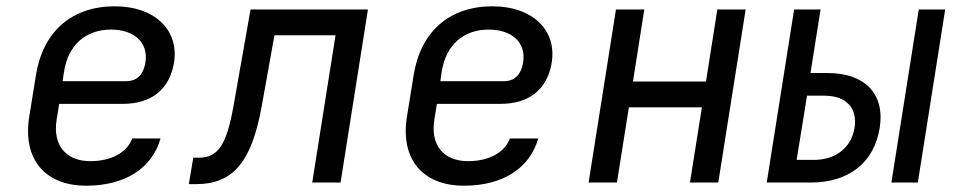

<svg xmlns="http://www.w3.org/2000/svg" viewBox="-20 -580 3040 610"><path d="M254 10C377 10 463 -45 490 -140H400C384 -96 334 -68 267 -68C189 -68 147 -119 160 -200L168 -250H370C460 -250 519 -295 533 -382C549 -486 470 -560 345 -560C208 -560 116 -480 94 -340L73 -210C51 -73 124 10 254 10ZM179 -322 183 -350C196 -437 252 -486 333 -486C407 -486 452 -444 442 -382C435 -339 412 -322 380 -322Z M580 5H603C720 5 779 -65 811 -240L852 -468H1046L972 0H1062L1149 -550H776L722 -244C700 -120 673 -79 612 -79H594Z M1454 10C1577 10 1663 -45 1690 -140H1600C1584 -96 1534 -68 1467 -68C1389 -68 1347 -119 1360 -200L1368 -250H1570C1660 -250 1719 -295 1733 -382C1749 -486 1670 -560 1545 -560C1408 -560 1316 -480 1294 -340L1273 -210C1251 -73 1324 10 1454 10ZM1379 -322 1383 -350C1396 -437 1452 -486 1533 -486C1607 -486 1652 -444 1642 -382C1635 -339 1612 -322 1580 -322Z M1850 0H1940L1978 -239H2210L2172 0H2262L2349 -550H2259L2223 -321H1991L2027 -550H1937Z M2416 0H2555C2677 0 2757 -63 2775 -174C2792 -281 2728 -348 2610 -348H2555L2587 -550H2503ZM2812 0H2896L2983 -550H2899ZM2511 -72 2544 -276H2599C2668 -276 2705 -237 2695 -174C2685 -111 2635 -72 2566 -72Z"/></svg>

Font: JetBrains Mono
Style: Italic
Weight: 400
Italic angle: -9°
Monospace: yes
Designer: Philipp Nurullin, Konstantin Bulenkov
Foundry: JetBrains
Version: Version 2.305